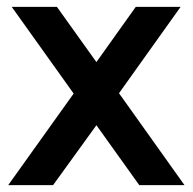

<svg xmlns="http://www.w3.org/2000/svg" viewBox="-20 -540 563 560"><path d="M386.2 0 261.2 -174.8 134.8 0H3.9L194.8 -267.1L14.2 -520H146L261.2 -358.9L376 -520H506.8L327.1 -268.1L518.1 0Z"/></svg>

Font: Aspekta 550
Style: Regular
Weight: 550
Designer: Ivo Dolenc
Version: Version 2.000